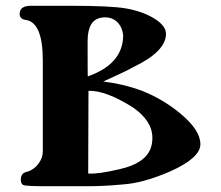

<svg xmlns="http://www.w3.org/2000/svg" viewBox="-20 -642 765 664"><path d="M673 -143C673 -176 650 -211 603 -250C563 -283 519 -309 471 -328C425 -345 380 -355 337 -360C390 -384 426 -401 443 -411C516 -446 553 -484 554 -523C555 -542 542 -560 515 -577C488 -594 455 -606 415 -613C379 -619 316 -622 225 -622H88C61 -622 48 -613 48 -594C48 -582 55 -575 69 -573C108 -568 128 -521 128 -434V-118C128 -103 123 -89 113 -76C102 -61 87 -51 70 -47C58 -44 52 -35 52 -20C52 -9 56 -3 64 -1C79 1 99 2 122 2H282C321 2 361 0 403 -4C451 -7 506 -22 568 -49C638 -80 673 -112 673 -143ZM406 -518C405 -453 364 -406 284 -378C283 -375 283 -416 283 -500C283 -549 299 -576 331 -581C374 -588 403 -559 406 -518ZM501 -129C488 -94 452 -70 394 -57C343 -45 306 -40 285 -42L286 -328C326 -329 377 -310 439 -271C484 -240 507 -205 507 -165C507 -152 505 -140 501 -129Z"/></svg>

Font: GFS Jackson
Style: Regular
Weight: 400
Designer: George Matthiopoulos
Foundry: George Matthiopoulos
Version: Version 1.0